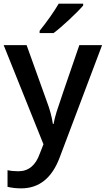

<svg xmlns="http://www.w3.org/2000/svg" viewBox="-20 -786 576 1046"><path d="M0 0ZM0 -540H125L234.9 -233.9Q259.8 -168.5 268.1 -110.8H272Q276.4 -137.7 288.1 -176Q299.8 -214.4 412.1 -540H536.1L305.2 71.8Q242.2 240.2 95.2 240.2Q57.1 240.2 21 231.9V141.1Q46.9 147 80.1 147Q163.1 147 196.8 50.8L216.8 0ZM195.8 -606V-618.2Q223.6 -652.3 253.2 -694.3Q282.7 -736.3 299.8 -766.1H433.1V-755.9Q407.7 -726.1 357.2 -679Q306.6 -631.8 272 -606Z"/></svg>

Font: Open Sans Semibold
Style: Regular
Weight: 600
Foundry: Ascender Corporation
Version: Version 1.10; ttfautohint (v1.5.65-e2d9)